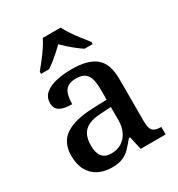

<svg xmlns="http://www.w3.org/2000/svg" viewBox="-183 -885 941 1014"><g transform="rotate(-30 287.5 -378.0)"><path d="M204 10Q160 10 124.5 -7.5Q89 -25 68.5 -61Q48 -97 48 -151Q48 -232 104.5 -270Q161 -308 275 -312L358 -315V-373Q358 -410 352 -436.5Q346 -463 327.5 -478Q309 -493 272 -493Q239 -493 220.5 -479.5Q202 -466 195.5 -441.5Q189 -417 189 -385Q140 -385 115 -399.5Q90 -414 90 -449Q90 -485 116 -506.5Q142 -528 185 -537.5Q228 -547 279 -547Q375 -547 423 -508.5Q471 -470 471 -375V-117Q471 -89 477 -74Q483 -59 496.5 -52.5Q510 -46 532 -46H536V0H384L366 -80H358Q336 -53 316.5 -32.5Q297 -12 271 -1Q245 10 204 10ZM238 -56Q275 -56 301.5 -72.5Q328 -89 343 -119.5Q358 -150 358 -191V-270L300 -267Q249 -265 219.5 -250.5Q190 -236 177.5 -210Q165 -184 165 -146Q165 -116 173 -96Q181 -76 197 -66Q213 -56 238 -56ZM126 -619Q142 -638 162 -664Q182 -690 200.5 -717Q219 -744 229 -766H338Q349 -744 367 -717Q385 -690 405.5 -664Q426 -638 441 -619V-606H392Q375 -617 355 -632.5Q335 -648 316.5 -664.5Q298 -681 283 -696Q268 -681 249.5 -664.5Q231 -648 211.5 -632.5Q192 -617 175 -606H126Z"/></g></svg>

Font: Noto Rashi Hebrew Medium
Style: Regular
Weight: 500
Version: Version 1.006